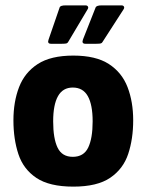

<svg xmlns="http://www.w3.org/2000/svg" viewBox="-20 -687 546 715"><path d="M253 8Q164 8 115.5 -24.5Q67 -57 48.5 -113Q30 -169 30 -239Q30 -308 51 -362.5Q72 -417 120.5 -448.5Q169 -480 253 -480Q337 -480 385.5 -448.5Q434 -417 455 -362.5Q476 -308 476 -239Q476 -170 457.5 -114Q439 -58 390.5 -25Q342 8 253 8ZM251 -103Q292 -103 308.5 -137.5Q325 -172 325 -235Q325 -297 307 -329Q289 -361 251 -361Q214 -361 196 -329Q178 -297 178 -235Q178 -171 194.5 -137Q211 -103 251 -103ZM234 -531Q232 -527 228 -525.5Q224 -524 211 -524H170Q155 -524 161 -540L202 -659Q204 -667 225 -667H298Q305 -667 307.5 -662.5Q310 -658 306 -652ZM362 -531Q360 -527 356 -525.5Q352 -524 339 -524H298Q283 -524 289 -540L336 -659Q339 -667 359 -667H432Q439 -667 441.5 -662.5Q444 -658 440 -652Z"/></svg>

Font: Glory Thin ExtraBold
Style: Regular
Weight: 800
Version: Version 1.011